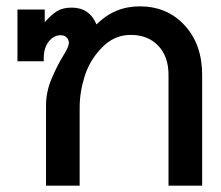

<svg xmlns="http://www.w3.org/2000/svg" viewBox="-20 -585 696 605"><path d="M171 -474Q148 -474 132 -452Q116 -430 118 -392H35V-555H121V-515Q142 -539 160 -550Q178 -561 206 -561Q262 -561 284 -508Q341 -565 420 -565Q507 -565 562 -505Q617 -445 617 -349V0H511V-349Q511 -407 478.5 -441Q446 -475 392 -475Q340 -475 301.5 -435.5Q263 -396 247 -345.5Q231 -295 231 -246V0H125V-253Q125 -296 143 -338Q161 -380 179 -409Q197 -438 197 -449Q197 -460 190 -467Q183 -474 171 -474Z"/></svg>

Font: LT Superior Semi-bold
Style: Regular
Weight: 600
Designer: Daniel Lyons
Foundry: LyonsType
Version: Version 1.0